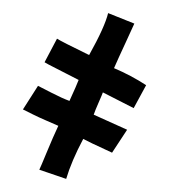

<svg xmlns="http://www.w3.org/2000/svg" viewBox="-20 -265 258 293"><path d="M203 -135 184 -100 137 -124Q136 -121 130.5 -108.5Q125 -96 123 -90L174 -67L151 -32Q114 -49 107 -53Q89 -19 81 8L40 -6Q42 -10 51.5 -33Q61 -56 69 -73Q60 -77 49.5 -81.5Q39 -86 29 -91Q19 -96 15 -98L38 -134Q42 -132 58.5 -123.5Q75 -115 86 -111Q97 -135 100 -143Q92 -147 80.5 -153Q69 -159 61 -163Q53 -167 48 -170L67 -206Q73 -202 116 -181Q140 -224 145 -245L185 -229Q182 -222 171.5 -199.5Q161 -177 154 -161Q180 -150 203 -135Z"/></svg>

Font: Cathisma Unicode
Style: Normal
Weight: 400
Version: Version 1.0